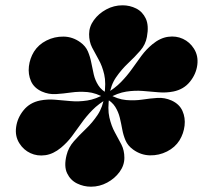

<svg xmlns="http://www.w3.org/2000/svg" viewBox="-20 -812 765 724"><path d="M388 -441 377.5 -458Q413 -478.5 436.5 -502.8Q460 -527 478 -552.5Q496 -578 513.5 -601.8Q531 -625.5 554.5 -645Q583.5 -669 613.8 -673.2Q644 -677.5 669.8 -665.5Q695.5 -653.5 711 -629Q728.5 -602 724 -567.2Q719.5 -532.5 696.2 -503.8Q673 -475 634 -467Q606.5 -461.5 577.8 -464Q549 -466.5 518.8 -469Q488.5 -471.5 456 -466.5Q423.5 -461.5 388 -441ZM210 -255Q181 -231 150.8 -226.8Q120.5 -222.5 94.8 -234.5Q69 -246.5 53.5 -271Q36 -298 40.8 -332.8Q45.5 -367.5 68.8 -396.2Q92 -425 131 -433Q159 -438.5 187.5 -436Q216 -433.5 246.2 -430.8Q276.5 -428 309 -433Q341.5 -438 377 -458.5L387.5 -441.5Q352 -421 328.2 -396.8Q304.5 -372.5 286.8 -347.2Q269 -322 251.2 -298.2Q233.5 -274.5 210 -255ZM323 -108Q295.5 -108 270.5 -120.2Q245.5 -132.5 233 -158.8Q220.5 -185 231 -227Q238 -256 258.5 -279.2Q279 -302.5 303.8 -326Q328.5 -349.5 348.2 -379Q368 -408.5 373.5 -450H392.5Q385 -401.5 392.5 -369Q400 -336.5 413.2 -312.8Q426.5 -289 437.8 -267Q449 -245 449 -217Q449 -188.5 431 -163.8Q413 -139 384.2 -123.5Q355.5 -108 323 -108ZM377.5 -441.5Q342 -462 309.8 -464.8Q277.5 -467.5 248 -463.2Q218.5 -459 191 -457.2Q163.5 -455.5 137.5 -467Q108 -480.5 96.8 -506.2Q85.5 -532 89 -561.8Q92.5 -591.5 108 -617Q125 -644 155.2 -659.2Q185.5 -674.5 219.8 -674Q254 -673.5 283 -652.5Q303 -638 311.5 -618Q320 -598 324.2 -575.8Q328.5 -553.5 333.5 -531.5Q338.5 -509.5 350.8 -490.2Q363 -471 388.5 -457.5ZM482 -248Q462 -262.5 453.5 -282.2Q445 -302 441 -324Q437 -346 431.8 -368Q426.5 -390 414.5 -409.2Q402.5 -428.5 377 -442L388 -458Q423.5 -437.5 455.5 -434.8Q487.5 -432 517 -436.5Q546.5 -441 573.8 -442.8Q601 -444.5 627 -433Q656.5 -419.5 668 -393.8Q679.5 -368 676 -338.2Q672.5 -308.5 657 -283Q640 -256 609.8 -240.8Q579.5 -225.5 545.2 -226.2Q511 -227 482 -248ZM373 -450Q380.5 -499 373 -531.2Q365.5 -563.5 352 -587.2Q338.5 -611 327.2 -633Q316 -655 316 -683Q316 -711.5 334 -736.2Q352 -761 380.8 -776.5Q409.5 -792 442 -792Q469.5 -792 493.5 -780Q517.5 -768 529.8 -741.8Q542 -715.5 534 -673Q529 -644 508.8 -620.8Q488.5 -597.5 463.5 -574Q438.5 -550.5 418 -521Q397.5 -491.5 392 -450Z"/></svg>

Font: Bodoni Moda 11pt Black
Style: Italic
Weight: 900
Italic angle: -13°
Designer: Owen Earl
Foundry: indestructible type
Version: Version 2.004